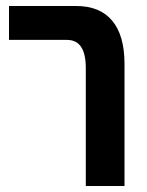

<svg xmlns="http://www.w3.org/2000/svg" viewBox="-20 -620 490 640"><path d="M266 -393Q266 -440 250.5 -463.5Q235 -487 203 -487H10V-600H234Q313 -600 354 -551Q395 -502 395 -407V0H266Z"/></svg>

Font: Noto Sans Hebrew Cond
Style: Bold
Weight: 700
Width: 2
Designer: Monotype Design Team
Foundry: Monotype Imaging Inc.
Version: Version 1.000